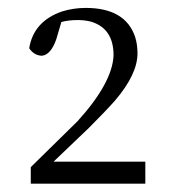

<svg xmlns="http://www.w3.org/2000/svg" viewBox="-20 -922 426 478"><path d="M113.3 -519.5H341.8V-464.8H56.6V-505.9L172.9 -620.1Q259.8 -715.8 262.7 -784.2Q262.7 -851.6 206.1 -868.2Q190.4 -872.1 173.8 -872.1Q150.4 -872.1 132.8 -867.2L120.1 -824.2Q106.4 -785.2 84 -783.2Q64.5 -784.2 52.7 -801.8Q63.5 -869.1 134.8 -893.6Q163.1 -902.3 193.4 -902.3Q292 -902.3 316.4 -830.1Q322.3 -811.5 322.3 -789.1Q322.3 -737.3 266.6 -671.9Q243.2 -645.5 201.2 -603.5Z"/></svg>

Font: GenYoMin JP Light
Style: Regular
Weight: 300
Version: Version 1.001;PS 1;hotconv 16.6.51;makeotf.lib2.5.65220 DEVE